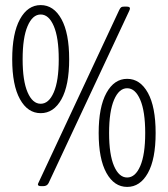

<svg xmlns="http://www.w3.org/2000/svg" viewBox="-20 -729 660 755"><path d="M140 -284Q89 -284 58.5 -339Q28 -394 28 -496Q28 -598 58.5 -653.5Q89 -709 140 -709Q191 -709 221.5 -654Q252 -599 252 -496Q252 -393 221.5 -338.5Q191 -284 140 -284ZM140 -321Q172 -321 191.5 -366Q211 -411 211 -496Q211 -581 191.5 -626.5Q172 -672 140 -672Q108 -672 88.5 -626.5Q69 -581 69 -496Q69 -411 88.5 -366Q108 -321 140 -321ZM142 3Q129 3 129 -4Q129 -6 133 -14L449 -690Q453 -698 456.5 -700.5Q460 -703 468 -703H478Q491 -703 491 -696Q491 -692 488 -686L171 -9Q165 3 150 3ZM480 6Q429 6 398.5 -49Q368 -104 368 -206Q368 -308 398.5 -363.5Q429 -419 480 -419Q531 -419 561.5 -364Q592 -309 592 -206Q592 -103 561.5 -48.5Q531 6 480 6ZM480 -31Q512 -31 531.5 -76Q551 -121 551 -206Q551 -291 531.5 -336.5Q512 -382 480 -382Q448 -382 428.5 -336.5Q409 -291 409 -206Q409 -121 428.5 -76Q448 -31 480 -31Z"/></svg>

Font: Asap Condensed ExtraLight
Style: Regular
Weight: 200
Width: 3
Designer: Pablo Cosgaya
Foundry: Omnibus-Type
Version: Version 3.001; ttfautohint (v1.8.4.7-5d5b)